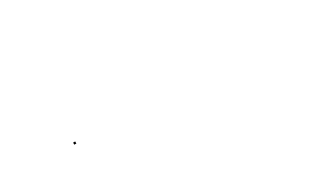

<svg xmlns="http://www.w3.org/2000/svg" viewBox="18 -734 659 406"><g transform="rotate(-30 347.5 -530.5)"><path d="M147 -528V-533H152V-528Z"/></g></svg>

Font: FRB American Cursive Just Beginnings
Style: Italic
Weight: 400
Italic angle: -25°
Version: Version 2.0;Modular Font Editor K font №1